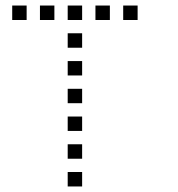

<svg xmlns="http://www.w3.org/2000/svg" viewBox="-20 -696 640 692"><path d="M25 -676Q24 -676 24 -676Q24 -676 24 -675V-625Q24 -624 24 -624Q24 -624 25 -624H75Q76 -624 76 -624Q76 -624 76 -625V-675Q76 -676 76 -676Q76 -676 75 -676ZM125 -676Q124 -676 124 -676Q124 -676 124 -675V-625Q124 -624 124 -624Q124 -624 125 -624H175Q176 -624 176 -624Q176 -624 176 -625V-675Q176 -676 176 -676Q176 -676 175 -676ZM225 -676Q224 -676 224 -676Q224 -676 224 -675V-625Q224 -624 224 -624Q224 -624 225 -624H275Q276 -624 276 -624Q276 -624 276 -625V-675Q276 -676 276 -676Q276 -676 275 -676ZM325 -676Q324 -676 324 -676Q324 -676 324 -675V-625Q324 -624 324 -624Q324 -624 325 -624H375Q376 -624 376 -624Q376 -624 376 -625V-675Q376 -676 376 -676Q376 -676 375 -676ZM425 -676Q424 -676 424 -676Q424 -676 424 -675V-625Q424 -624 424 -624Q424 -624 425 -624H475Q476 -624 476 -624Q476 -624 476 -625V-675Q476 -676 476 -676Q476 -676 475 -676ZM225 -576Q224 -576 224 -576Q224 -576 224 -575V-525Q224 -524 224 -524Q224 -524 225 -524H275Q276 -524 276 -524Q276 -524 276 -525V-575Q276 -576 276 -576Q276 -576 275 -576ZM225 -476Q224 -476 224 -476Q224 -476 224 -475V-425Q224 -424 224 -424Q224 -424 225 -424H275Q276 -424 276 -424Q276 -424 276 -425V-475Q276 -476 276 -476Q276 -476 275 -476ZM225 -376Q224 -376 224 -376Q224 -376 224 -375V-325Q224 -324 224 -324Q224 -324 225 -324H275Q276 -324 276 -324Q276 -324 276 -325V-375Q276 -376 276 -376Q276 -376 275 -376ZM225 -276Q224 -276 224 -276Q224 -276 224 -275V-225Q224 -224 224 -224Q224 -224 225 -224H275Q276 -224 276 -224Q276 -224 276 -225V-275Q276 -276 276 -276Q276 -276 275 -276ZM225 -176Q224 -176 224 -176Q224 -176 224 -175V-125Q224 -124 224 -124Q224 -124 225 -124H275Q276 -124 276 -124Q276 -124 276 -125V-175Q276 -176 276 -176Q276 -176 275 -176ZM225 -76Q224 -76 224 -76Q224 -76 224 -75V-25Q224 -24 224 -24Q224 -24 225 -24H275Q276 -24 276 -24Q276 -24 276 -25V-75Q276 -76 276 -76Q276 -76 275 -76Z"/></svg>

Font: Doto
Style: Regular
Weight: 400
Monospace: yes
Version: Version 1.000